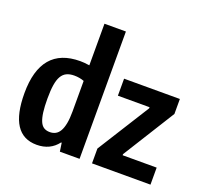

<svg xmlns="http://www.w3.org/2000/svg" viewBox="-137 -972 1225 1145"><g transform="rotate(20 476.0 -399.5)"><path d="M553 -94 761 -425V-432H560V-540H914V-445L708 -115V-108H924V0H553ZM204 9Q31 9 31 -256Q31 -402 93 -475.5Q155 -549 279 -549Q291 -549 304 -548Q317 -547 338 -544V-808H474V0H349L341 -54H337Q289 9 204 9ZM252 -89Q272 -89 288 -97.5Q304 -106 315 -125Q326 -144 332 -175Q338 -206 338 -251V-445Q309 -456 275 -456Q247 -456 227 -446.5Q207 -437 194.5 -415.5Q182 -394 176.5 -359Q171 -324 171 -272Q171 -221 175.5 -186.5Q180 -152 189.5 -130Q199 -108 214.5 -98.5Q230 -89 252 -89Z"/></g></svg>

Font: Encode Sans Compressed
Style: Bold
Weight: 700
Designer: Pablo Impallari, Andres Torresi
Foundry: Pablo Impallari, Andres Torresi
Version: Version 1.000; ttfautohint (v1.00) -l 8 -r 50 -G 200 -x 14 -